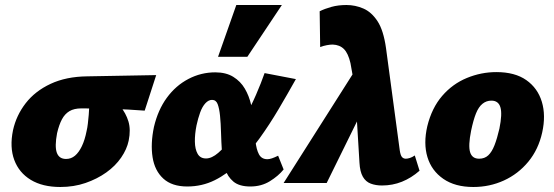

<svg xmlns="http://www.w3.org/2000/svg" viewBox="-20 -731 2215 767"><path d="M221 16Q150 16 103 -12.5Q56 -41 37 -92Q18 -143 32 -211Q45 -270 82.5 -318.5Q120 -367 182 -396Q244 -425 328 -426L604 -431L558 -289Q493 -294 429 -296Q365 -298 305 -298Q276 -298 257.5 -287Q239 -276 227.5 -254.5Q216 -233 208 -199Q198 -146 207 -121Q216 -96 244 -96Q264 -96 279.5 -109Q295 -122 307 -147Q319 -172 326 -208Q329 -220 331 -237.5Q333 -255 334.5 -272.5Q336 -290 336.5 -305Q337 -320 335 -327L409 -358Q438 -333 460.5 -306Q483 -279 493 -246Q503 -213 494 -169Q487 -135 464 -101.5Q441 -68 404.5 -42Q368 -16 321.5 0Q275 16 221 16Z M728 14Q667 14 632.5 -17.5Q598 -49 589.5 -103Q581 -157 595 -224Q611 -292 646.5 -340.5Q682 -389 732.5 -415.5Q783 -442 840 -442Q883 -442 912 -424Q941 -406 958 -377Q975 -348 983 -313Q991 -278 994 -243Q997 -202 1000.5 -168Q1004 -134 1014.5 -114.5Q1025 -95 1048 -95Q1056 -95 1066.5 -98.5Q1077 -102 1091 -109L1113 -54Q1092 -28 1058 -7Q1024 14 980 14Q936 14 912.5 -5.5Q889 -25 879 -56.5Q869 -88 866.5 -126Q864 -164 863 -200Q862 -239 859 -268.5Q856 -298 849.5 -315Q843 -332 827 -332Q813 -332 800.5 -318.5Q788 -305 779.5 -281.5Q771 -258 765 -230Q758 -195 758.5 -165Q759 -135 769.5 -116.5Q780 -98 803 -98Q826 -98 852 -120.5Q878 -143 905.5 -179.5Q933 -216 958 -261.5Q983 -307 1003 -353Q1023 -399 1037 -439L1162 -415Q1129 -356 1093 -295Q1057 -234 1017 -178.5Q977 -123 932.5 -79.5Q888 -36 837.5 -11Q787 14 728 14ZM851 -504 924 -711H1106L968 -504Z M1506 10Q1481 10 1461 2.5Q1441 -5 1429.5 -25Q1418 -45 1416 -81L1398 -378L1380 -479Q1371 -518 1354 -535Q1337 -552 1309 -553Q1299 -553 1285.5 -550.5Q1272 -548 1259 -543L1257 -686Q1277 -696 1304 -703.5Q1331 -711 1364 -711Q1399 -711 1431.5 -697Q1464 -683 1488 -646.5Q1512 -610 1522 -539L1577 -130Q1580 -110 1586 -103.5Q1592 -97 1601 -97Q1608 -97 1617.5 -100Q1627 -103 1637 -110L1656 -49Q1623 -20 1585.5 -5Q1548 10 1506 10ZM1113 0 1424 -490 1448 -331 1285 0Z M1871 16Q1798 16 1751 -16.5Q1704 -49 1687.5 -103.5Q1671 -158 1687 -227Q1705 -300 1746.5 -348Q1788 -396 1845 -419.5Q1902 -443 1963 -443Q2037 -443 2082.5 -411Q2128 -379 2144.5 -324.5Q2161 -270 2146 -202Q2131 -134 2090.5 -85Q2050 -36 1993 -10Q1936 16 1871 16ZM1894 -97Q1916 -97 1930.5 -110.5Q1945 -124 1955.5 -151Q1966 -178 1975 -217Q1987 -276 1979 -302.5Q1971 -329 1943 -329Q1923 -329 1907.5 -316.5Q1892 -304 1881.5 -278Q1871 -252 1862 -209Q1850 -149 1858 -123Q1866 -97 1894 -97Z"/></svg>

Font: Ysabeau Office Black
Style: Italic
Weight: 900
Italic angle: -12°
Designer: Christian Thalmann (Catharsis Fonts)
Version: Version 2.001;gftools[0.9.30]; featfreeze: tnum,lnum,ss02